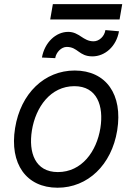

<svg xmlns="http://www.w3.org/2000/svg" viewBox="-20 -892 637 924"><path d="M568.2 -872.2H234.4L221.6 -798.3H555.4ZM487.2 -747.2C483 -717.3 457.4 -693.2 430.4 -693.2C379.3 -693.2 362.2 -738.6 308.2 -738.6C248.6 -738.6 194.6 -687.5 181.8 -615.1L245.7 -612.2C250 -640.6 275.6 -666.2 301.1 -666.2C355.1 -666.2 359.4 -620.7 424.7 -620.7C484.4 -620.7 539.8 -667.6 552.6 -741.5ZM257.1 11.4C402 11.4 517 -98 544 -264.2C572.1 -437.5 490.1 -552.6 339.5 -552.6C194.6 -552.6 79.5 -443.2 52.6 -275.6C24.9 -103.7 106.5 11.4 257.1 11.4ZM258.5 -63.9C149.1 -63.9 116.5 -157.7 133.5 -264.2C151.6 -376.4 223 -477.3 338.1 -477.3C447.4 -477.3 480.1 -382.1 463.1 -275.6C445 -163 373.6 -63.9 258.5 -63.9Z"/></svg>

Font: TID UI
Style: Italic
Weight: 400
Italic angle: -9.39999°
Designer: The TID Project Authors
Foundry: Bakken & Bæck
Version: Version 1.001;hotconv 1.0.109;makeotfexe 2.5.65596